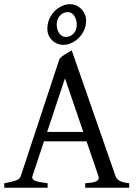

<svg xmlns="http://www.w3.org/2000/svg" viewBox="-20 -879 635 899"><path d="M131.8 -54.2Q130.9 -50.3 130.9 -48.3Q130.9 -37.1 147.9 -31.2Q165 -25.4 203.1 -21V0H0V-21Q38.1 -27.8 55.4 -34.2Q72.8 -40.5 77.1 -54.2L258.8 -604Q268.6 -614.7 283 -623.8Q297.4 -632.8 315.9 -643.1L521 -54.2Q525.9 -40 540.3 -32.2Q554.7 -24.4 585 -21V0H378.9V-21Q412.1 -22.9 427.2 -28.6Q442.4 -34.2 442.4 -45.9Q442.4 -49.8 440.9 -54.2L385.3 -217.3H186ZM284.2 -512.2 200.7 -261.2H370.1ZM201.7 -744.1Q201.7 -776.4 217.3 -802.7Q232.9 -829.1 257.6 -844.2Q282.2 -859.4 307.6 -859.4Q328.1 -859.4 345.5 -848.9Q362.8 -838.4 373 -820.8Q383.3 -803.2 383.3 -783.2Q383.3 -751.5 367.4 -725.3Q351.6 -699.2 326.9 -684.1Q302.2 -668.9 277.3 -668.9Q255.9 -668.9 238.5 -679.2Q221.2 -689.5 211.4 -706.5Q201.7 -723.6 201.7 -744.1ZM245.6 -764.2Q245.6 -740.7 257.3 -723.4Q269 -706.1 287.6 -706.1Q308.6 -706.1 324 -721.4Q339.4 -736.8 339.4 -763.2Q339.4 -787.6 327.6 -804.9Q315.9 -822.3 297.4 -822.3Q276.4 -822.3 261 -805.9Q245.6 -789.6 245.6 -764.2Z"/></svg>

Font: David Libre
Style: Regular
Weight: 400
Version: Version 1.000